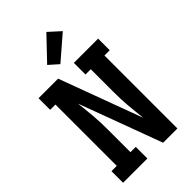

<svg xmlns="http://www.w3.org/2000/svg" viewBox="-290 -1085 1180 1180"><g transform="rotate(-45 300.0 -494.5)"><path d="M41 0V-101H87V-634H41V-735H211L411 -195Q408 -225 404.5 -256Q401 -287 398.5 -317.5Q396 -348 395 -379Q394 -410 394 -441V-634H348V-735H559V-634H513V0H389L189 -540Q192 -510 195.5 -479Q199 -448 201.5 -417.5Q204 -387 205 -356Q206 -325 206 -294V-101H252V0ZM284 -788 223 -842 363 -989 438 -921Z"/></g></svg>

Font: Iosevka HT Extended
Style: Bold
Weight: 700
Width: 7
Monospace: yes
Designer: Belleve Invis
Foundry: Belleve Invis
Version: Version 32.3.0; ttfautohint (v1.8.4)